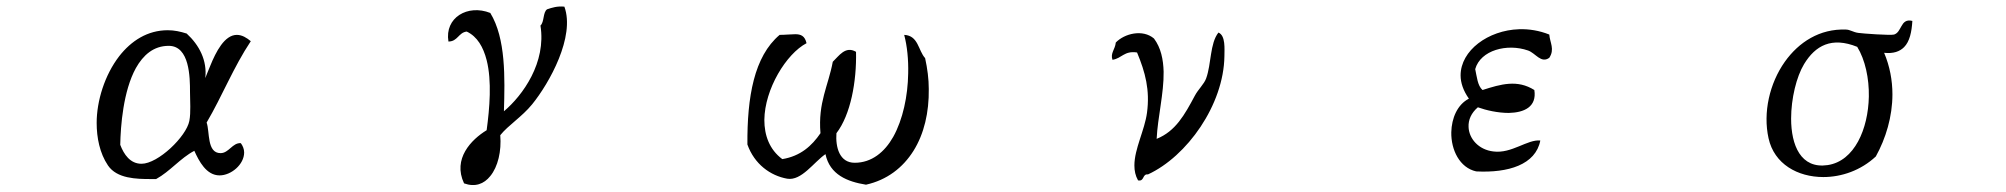

<svg xmlns="http://www.w3.org/2000/svg" viewBox="-20 -579 6040 578"><path d="M735 -455C723 -465 709 -474 693 -474C656 -474 630 -423 613 -381C607 -367 598 -344 598 -344C604 -397 580 -443 542 -478C523 -484 505 -488 485 -488C424 -488 375 -456 339 -410C295 -353 271 -275 271 -209C271 -165 280 -118 305 -81C332 -41 391 -40 434 -40H450C492 -63 523 -103 565 -125C579 -94 601 -51 641 -51C676 -51 715 -84 715 -120C715 -130 711 -140 705 -148C680 -150 669 -118 644 -118C602 -118 612 -183 602 -210C649 -290 683 -377 735 -455ZM552 -302C552 -275 555 -241 550 -215C541 -168 456 -86 406 -86C372 -86 353 -114 342 -143C343 -200 351 -305 389 -374C411 -413 442 -441 488 -441C551 -441 552 -346 552 -302Z M1679 -559C1657 -561 1642 -556 1627 -551C1614 -542 1619 -513 1607 -502C1625 -391 1554 -292 1497 -244C1500 -345 1503 -463 1456 -540C1388 -567 1318 -526 1330 -454C1358 -454 1360 -481 1385 -484C1417 -469 1435 -437 1445 -398C1461 -335 1454 -253 1445 -187C1399 -159 1342 -101 1377 -27C1410 -15 1437 -25 1456 -49C1479 -77 1490 -124 1486 -172C1510 -202 1551 -227 1582 -265C1634 -329 1712 -469 1679 -559Z M2776 -311C2776 -341 2772 -372 2765 -404C2744 -427 2745 -472 2702 -474C2711 -440 2715 -400 2714 -358C2713 -290 2698 -219 2669 -167C2643 -121 2604 -89 2553 -89C2507 -89 2495 -136 2498 -178C2541 -234 2559 -334 2557 -423C2525 -442 2505 -410 2487 -393C2474 -322 2442 -270 2450 -178C2424 -140 2390 -109 2335 -100C2296 -129 2281 -172 2281 -218C2282 -311 2347 -417 2408 -449C2403 -471 2391 -476 2374 -476C2361 -476 2344 -474 2327 -474C2250 -409 2229 -287 2230 -144C2251 -85 2299 -50 2350 -41C2393 -34 2430 -91 2465 -115C2478 -53 2531 -32 2587 -23C2650 -37 2698 -74 2730 -125C2762 -176 2777 -241 2776 -311Z M3666 -410C3666 -431 3670 -472 3648 -481C3622 -448 3627 -387 3611 -343C3605 -326 3587 -310 3577 -291C3546 -233 3519 -184 3462 -161C3465 -225 3484 -298 3483 -363C3482 -400 3475 -435 3454 -463C3420 -492 3365 -478 3339 -451C3337 -430 3322 -419 3329 -399C3357 -403 3364 -427 3403 -421C3428 -361 3442 -308 3433 -240C3426 -187 3395 -131 3395 -81C3395 -65 3398 -50 3406 -36C3426 -32 3418 -56 3436 -54C3553 -108 3664 -263 3666 -410Z M4644 -405C4661 -431 4646 -450 4644 -475C4614 -487 4583 -492 4553 -491C4460 -488 4377 -427 4377 -352C4377 -330 4385 -306 4402 -282C4367 -264 4350 -223 4349 -181C4348 -128 4374 -74 4424 -63C4520 -58 4603 -83 4617 -156C4578 -160 4531 -116 4476 -123C4431 -128 4402 -162 4401 -197C4400 -218 4409 -239 4429 -256C4454 -247 4489 -239 4522 -239C4568 -240 4607 -257 4599 -308C4548 -340 4499 -326 4443 -308C4428 -321 4426 -348 4421 -371C4437 -428 4517 -449 4580 -427C4603 -419 4619 -387 4644 -405Z M5737 -516C5718 -521 5710 -511 5704 -500C5698 -490 5694 -479 5682 -475C5671 -472 5587 -478 5574 -480C5559 -482 5549 -490 5537 -490C5458 -493 5395 -452 5353 -393C5307 -328 5287 -240 5304 -163C5321 -85 5392 -46 5469 -46C5524 -46 5582 -66 5627 -108C5657 -162 5677 -228 5677 -295C5677 -337 5669 -380 5652 -420C5680 -417 5699 -424 5712 -437C5729 -454 5735 -483 5737 -516ZM5606 -288C5604 -191 5563 -94 5482 -82C5401 -70 5372 -142 5372 -222C5372 -282 5388 -348 5411 -386C5445 -442 5494 -469 5571 -438C5595 -399 5607 -343 5606 -288Z"/></svg>

Font: Yuji Syuku Std R
Style: Regular
Weight: 400
Designer: Kataoka Yuji
Foundry: Kinuta Font Factory
Version: Version 3.000;hotconv 1.0.111;makeotfexe 2.5.65597